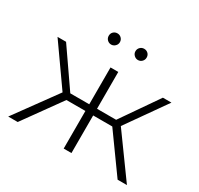

<svg xmlns="http://www.w3.org/2000/svg" viewBox="-150 -888 1107 1070"><g transform="rotate(30 403.5 -353.0)"><path d="M551 -242 725 0H785L591 -268L770 -522H715L551 -285H428V-522H378V-285H256L92 -522H37L216 -268L21 0H82L256 -242H378V0H428V-242ZM291.5 -644.5C298.5 -637.5 307 -634 317 -634C326.3 -634 334.7 -637.5 342 -644.5C349.3 -651.5 353 -660 353 -670C353 -680 349.5 -688.5 342.5 -695.5C335.5 -702.5 327 -706 317 -706C307 -706 298.5 -702.7 291.5 -696C284.5 -689.3 281 -680.7 281 -670C281 -660 284.5 -651.5 291.5 -644.5ZM464 -644.5C471.3 -637.5 479.7 -634 489 -634C499 -634 507.5 -637.5 514.5 -644.5C521.5 -651.5 525 -660 525 -670C525 -680.7 521.5 -689.3 514.5 -696C507.5 -702.7 499 -706 489 -706C479 -706 470.5 -702.5 463.5 -695.5C456.5 -688.5 453 -680 453 -670C453 -660 456.7 -651.5 464 -644.5Z"/></g></svg>

Font: Montserrat Custom ExtraLight
Style: Regular
Weight: 300
Designer: Julieta Ulanovsky
Foundry: Julieta Ulanovsky
Version: Version 7.200